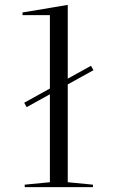

<svg xmlns="http://www.w3.org/2000/svg" viewBox="-20 -765 463 785"><path d="M89 -327 79 -345 352 -496 362 -478ZM257 -20 360 -10V0H81V-10L184 -20V-703H72V-714L257 -745Z"/></svg>

Font: Kalnia Expanded ExtraLight
Style: Regular
Weight: 250
Width: 7
Designer: Frida Medrano
Foundry: Frida Medrano
Version: Version 1.105